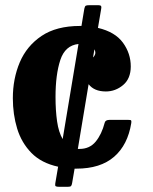

<svg xmlns="http://www.w3.org/2000/svg" viewBox="-20 -635 590 740"><path d="M29.5 -256.5Q29.5 -331.5 56.2 -394.8Q83 -458 140.2 -496.5Q197.5 -535 288.5 -535Q291.5 -535 294 -535L305 -601.5Q307 -610.5 310.2 -612.8Q313.5 -615 324.5 -615H357Q368.5 -615 370 -611Q371.5 -607 369.5 -598L357.5 -527.5Q423.5 -512 453.8 -470.5Q484 -429 484 -379Q484 -332 454.5 -307.2Q425 -282.5 388 -282.5Q343 -282.5 321.5 -310.5L280 -61Q283 -61 286.5 -61Q325.5 -61 348.8 -89.2Q372 -117.5 383.5 -162Q386 -173 402.5 -173H473.5Q483.5 -173 485.2 -171Q487 -169 486 -161Q472.5 -76.5 419.8 -30.8Q367 15 274.5 15Q271 15 267.5 15L258 70.5Q256.5 79 253.8 82Q251 85 241 85H208.5Q198 85 194.8 82.8Q191.5 80.5 193 72L204 7.5Q139.5 -6.5 101.2 -45.5Q63 -84.5 46.2 -139.2Q29.5 -194 29.5 -256.5ZM194 -261.5Q194 -209 200 -167.2Q206 -125.5 221.5 -99L282.5 -465.5Q231 -460 212.5 -403.8Q194 -347.5 194 -261.5ZM347.5 -431.5Q347.5 -438.5 344 -445L338.5 -413.5Q347.5 -422.5 347.5 -431.5Z"/></svg>

Font: Besley* Narrow
Style: Bold
Weight: 700
Width: 4
Designer: Owen Earl
Foundry: indestructible type*
Version: Version 3.000; ttfautohint (v1.8.3)